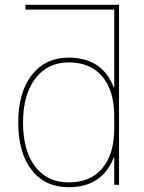

<svg xmlns="http://www.w3.org/2000/svg" viewBox="-20 -770 602 800"><path d="M456 -406V-730H86V-750H476V0H456V-114H454Q406 10 266 10Q168 10 112 -61.5Q56 -133 56 -260Q56 -385 112.5 -457.5Q169 -530 266 -530Q406 -530 454 -406ZM76 -260Q76 -142 126.5 -76Q177 -10 266 -10Q357 -10 406.5 -69Q456 -128 456 -235V-285Q456 -392 406.5 -451Q357 -510 266 -510Q178 -510 127 -442.5Q76 -375 76 -260Z"/></svg>

Font: Mplus 1p Thin
Style: Regular
Weight: 250
Version: Version 1.061